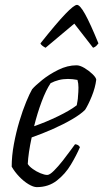

<svg xmlns="http://www.w3.org/2000/svg" viewBox="-20 -768 424 788"><path d="M131 0Q117 0 97 -12Q77 -24 58.5 -43.5Q40 -63 28 -84Q28 -128 37 -176.5Q46 -225 59.5 -270Q73 -315 87.5 -350Q102 -385 112 -402Q125 -417 153.5 -440Q182 -463 219.5 -481.5Q257 -500 294 -500Q308 -500 326.5 -489Q345 -478 359.5 -464Q374 -450 375 -441Q371 -408 356.5 -372.5Q342 -337 329 -317Q311 -299 276 -278.5Q241 -258 197 -238.5Q153 -219 110 -204Q96 -139 94 -95Q100 -85 114.5 -74.5Q129 -64 146 -57Q163 -50 174 -50Q184 -50 201.5 -67.5Q219 -85 237.5 -108.5Q256 -132 270 -151.5Q284 -171 288 -176Q302 -175 308 -164Q294 -131 271 -92.5Q248 -54 213.5 -27Q179 0 131 0ZM120 -250Q169 -267 218.5 -291Q268 -315 295 -336Q296 -342 298 -353Q300 -364 300 -371Q302 -391 302 -408.5Q302 -426 298 -440Q288 -442 278 -443Q268 -444 259 -444Q239 -444 221.5 -439.5Q204 -435 188 -427Q169 -399 151 -351Q133 -303 120 -250ZM167 -572Q159 -576 153 -581Q147 -586 146 -590Q212 -673 248 -710.5Q284 -748 296 -748Q308 -748 329 -710.5Q350 -673 384 -590Q381 -586 376 -580.5Q371 -575 362 -572L285 -671Z"/></svg>

Font: Texturina 72pt 72pt Light
Style: Italic
Weight: 300
Italic angle: -11°
Designer: Guillermo Torres Carreño
Foundry: Omnibus-Type
Version: Version 1.002; ttfautohint (v1.8.3)